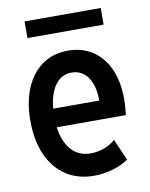

<svg xmlns="http://www.w3.org/2000/svg" viewBox="-80 -753 640 821"><g transform="rotate(-10 239.5 -343.0)"><path d="M262.7 7.8Q192.4 7.8 141.1 -26.1Q89.8 -60.1 62 -122.3Q34.2 -184.6 34.2 -270Q34.2 -350.6 59.3 -410.9Q84.5 -471.2 131.6 -504.9Q178.7 -538.6 244.1 -538.6Q305.7 -538.6 350.8 -508.5Q396 -478.5 420.7 -423.6Q445.3 -368.7 445.3 -293.9Q445.3 -273.9 443.8 -255.6Q442.4 -237.3 440.4 -224.1H122.6V-305.2H339.4Q339.4 -369.6 313.7 -406.5Q288.1 -443.4 243.2 -443.4Q209 -443.4 185.3 -421.4Q161.6 -399.4 149.7 -360.6Q137.7 -321.8 137.7 -269.5Q137.7 -213.4 152.6 -173.1Q167.5 -132.8 196 -110.8Q224.6 -88.9 265.6 -88.9Q293.9 -88.9 323 -99.4Q352.1 -109.9 372.1 -128.4L412.6 -35.6Q383.3 -15.1 343.3 -3.7Q303.2 7.8 262.7 7.8ZM83.5 -621.6V-693.8H414.1V-621.6Z"/></g></svg>

Font: Reddit Sans Condensed SemiBold
Style: Regular
Weight: 600
Designer: Stephen Hutchings
Foundry: Reddit
Version: Version 1.014